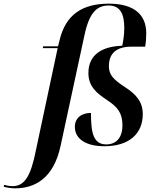

<svg xmlns="http://www.w3.org/2000/svg" viewBox="-163 -789 852 1049"><path d="M-81 240C23 240 129 190 168 8L294 -576C319 -705 356 -759 430 -759C496 -759 516 -710 516 -635C516 -602 511 -569 505 -539C400 -536 320 -494 320 -390C320 -320 361 -282 421 -243C480 -204 506 -172 506 -103C506 -40 474 0 418 0C346 0 334 -65 334 -172C282 -172 246 -144 246 -96C246 -29 308 10 407 10C544 10 617 -60 617 -165C617 -232 582 -273 520 -313C457 -354 432 -380 432 -427C432 -497 472 -534 555 -534H630C634 -556 636 -580 636 -608C636 -705 574 -769 432 -769C289 -769 195 -711 162 -567L154 -536H73L71 -526H152L34 28C5 177 -30 228 -95 228C-113 228 -129 224 -140 221L-143 231C-130 235 -105 240 -81 240Z"/></svg>

Font: Noto Serif Display SemiBold
Style: Italic
Weight: 600
Italic angle: -12°
Designer: Monotype Design Team
Foundry: Monotype Imaging Inc.
Version: Version 2.009